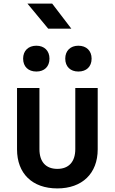

<svg xmlns="http://www.w3.org/2000/svg" viewBox="-20 -1041 640 1071"><path d="M378 -881 271 -1021H133L249 -881ZM183 -642C227 -642 256 -669 256 -714C256 -758 227 -786 183 -786C138 -786 109 -758 109 -714C109 -669 138 -642 183 -642ZM417 -642C462 -642 491 -669 491 -714C491 -758 462 -786 417 -786C373 -786 344 -758 344 -714C344 -669 373 -642 417 -642ZM300 10C438 10 525 -73 525 -208V-550H400V-209C400 -138 363 -99 300 -99C236 -99 200 -138 200 -209V-550H75V-208C75 -73 160 10 300 10Z"/></svg>

Font: Tekne LDO
Style: Bold
Weight: 700
Monospace: yes
Designer: Alessio Laiso, Mario Rullo, Paolo Rosset
Foundry: Alessio Laiso
Version: Version 1.000;hotconv 1.0.109;makeotfexe 2.5.65596